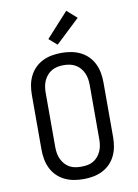

<svg xmlns="http://www.w3.org/2000/svg" viewBox="-104 -1049 809 1125"><g transform="rotate(-10 300.0 -486.5)"><path d="M300 8Q271 8 243 3Q215 -2 189 -14.5Q163 -27 142.5 -47.5Q122 -68 109.5 -94Q97 -120 92 -148Q87 -176 87 -205V-530Q87 -559 92 -587Q97 -615 109.5 -641Q122 -667 142.5 -687.5Q163 -708 189 -720.5Q215 -733 243 -738Q271 -743 300 -743Q329 -743 357 -738Q385 -733 411 -720.5Q437 -708 457.5 -687.5Q478 -667 490.5 -641Q503 -615 508 -587Q513 -559 513 -530V-205Q513 -176 508 -148Q503 -120 490.5 -94Q478 -68 457.5 -47.5Q437 -27 411 -14.5Q385 -2 357 3Q329 8 300 8ZM300 -66Q318 -66 336 -69Q354 -72 370 -81Q386 -90 398 -104Q410 -118 417.5 -134.5Q425 -151 428 -169Q431 -187 431 -205V-530Q431 -548 428 -566Q425 -584 417.5 -600.5Q410 -617 398 -631Q386 -645 370 -654Q354 -663 336 -666.5Q318 -670 300 -670Q282 -670 264 -666.5Q246 -663 230 -654Q214 -645 202 -631Q190 -617 182.5 -600.5Q175 -584 172 -566Q169 -548 169 -530V-205Q169 -187 172 -169Q175 -151 182.5 -134.5Q190 -118 202 -104Q214 -90 230 -81Q246 -72 264 -69Q282 -66 300 -66ZM287 -794 239 -836 371 -981 430 -929Z"/></g></svg>

Font: Iosevka Plex Etoile
Style: Regular
Weight: 400
Designer: Belleve Invis
Foundry: Belleve Invis
Version: Version 25.1.1; ttfautohint (v1.8.4)